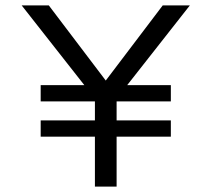

<svg xmlns="http://www.w3.org/2000/svg" viewBox="-20 -688 780 708"><path d="M291 -374 60 -668H160L370 -391L580 -668H680L449 -374H610V-314H410V-244H610V-184H410V0H330V-184H130V-244H330V-314H130V-374Z"/></svg>

Font: Madhuban Light
Style: Regular
Weight: 300
Designer: jaikishan Patel
Foundry: MagicType
Version: Version 1.000